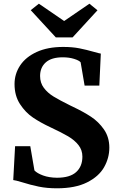

<svg xmlns="http://www.w3.org/2000/svg" viewBox="-20 -1006 638 1037"><path d="M98 -22Q63 -32.5 51.5 -33.5L61.5 -216.5H143.5L166 -85.5Q180.5 -70 212.8 -58.2Q245 -46.5 287.5 -46Q357.5 -46 391.2 -76.5Q425 -107 425 -160Q425 -195.5 404 -222.2Q383 -249 347.8 -269.8Q312.5 -290.5 251.5 -319Q199 -343.5 158.2 -371Q117.5 -398.5 88 -443.8Q58.5 -489 58.5 -552Q58.5 -607 89 -652.8Q119.5 -698.5 178.8 -725.5Q238 -752.5 321 -752.5Q371 -752.5 408.8 -745Q446.5 -737.5 488.5 -725.5Q516.5 -717.5 524.5 -716.5L516.5 -543.5H437L415.5 -669.5Q407.5 -679.5 380.2 -688Q353 -696.5 319 -696.5Q258 -696.5 227.2 -669Q196.5 -641.5 196.5 -595.5Q196.5 -558.5 217 -531.2Q237.5 -504 269.5 -484.5Q301.5 -465 359 -436.5L373.5 -429.5Q430.5 -402.5 471.5 -375.5Q512.5 -348.5 541.5 -306.8Q570.5 -265 570.5 -208.5Q570.5 -152.5 542 -102.5Q513.5 -52.5 450 -20.8Q386.5 11 287.5 11Q233.5 11 189.5 2Q145.5 -7 98 -22ZM146 -951 190 -986 326.5 -892.5 463 -986 506.5 -950.5 372 -804H281.5Z"/></svg>

Font: Merriweather Text
Style: Bold
Weight: 700
Designer: Eben Sorkin
Foundry: Eben Sorkin
Version: Version 2.100